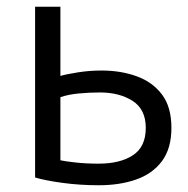

<svg xmlns="http://www.w3.org/2000/svg" viewBox="-20 -538 558 569"><path d="M273 11Q217 11 165.5 4Q114 -3 84 -12V-518H159V-313Q176 -318 210.5 -323.5Q245 -329 281 -329Q338 -329 385 -312Q432 -295 460 -258Q488 -221 488 -159Q488 -98 460 -60.5Q432 -23 383.5 -6Q335 11 273 11ZM272 -53Q336 -53 374 -78Q412 -103 412 -159Q412 -214 373 -239Q334 -264 276 -264Q245 -264 213.5 -261Q182 -258 159 -250V-63Q172 -60 203.5 -56.5Q235 -53 272 -53Z"/></svg>

Font: Ubuntu Sans
Style: Regular
Weight: 400
Designer: Dalton Maag Ltd
Foundry: Dalton Maag Ltd
Version: Version 1.006; ttfautohint (v1.8.4.7-5d5b)